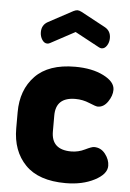

<svg xmlns="http://www.w3.org/2000/svg" viewBox="-53 -760 547 809"><g transform="rotate(5 221.0 -355.0)"><path d="M255 10Q141 10 84.5 -48Q28 -106 28 -202V-270Q28 -365 84.5 -423.5Q141 -482 253 -482Q325 -482 373.5 -457.5Q422 -433 422 -399Q422 -374 404.5 -348.5Q387 -323 362 -323Q354 -323 325.5 -335Q297 -347 266 -347Q183 -347 183 -270V-202Q183 -125 267 -125Q297 -125 324.5 -138.5Q352 -152 362 -152Q391 -152 409.5 -128Q428 -104 428 -78Q428 -43 377 -16.5Q326 10 255 10ZM242 -628 138 -572Q132 -569 127 -569Q114 -569 105 -583Q96 -597 96 -615Q96 -645 121 -659L225 -715Q235 -720 242 -720Q249 -720 259 -715L363 -659Q388 -645 388 -615Q388 -597 379 -583Q370 -569 357 -569Q352 -569 346 -572Z"/></g></svg>

Font: Dosis
Style: ExtraBold
Weight: 800
Designer: EdgarTolentino, PabloImpallari, IginoMarini
Foundry: EdgarTolentino, PabloImpallari, IginoMarini
Version: Version 1.007